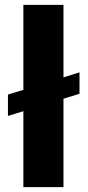

<svg xmlns="http://www.w3.org/2000/svg" viewBox="-20 -770 363 790"><path d="M241.2 -451.7 307.1 -472.2V-384.3L241.2 -363.8V0H76.2V-312.5L12.7 -293V-380.9L76.2 -400.4V-750H241.2Z"/></svg>

Font: Roboto Black
Style: Regular
Weight: 900
Designer: Google
Version: Version 2.134; 2016